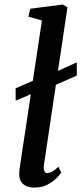

<svg xmlns="http://www.w3.org/2000/svg" viewBox="-20 -838 370 868"><path d="M51 -383 50.5 -438.5 151 -483 199.5 -498 327 -556 327.5 -496.5 197 -439 146.5 -423.5ZM178.5 -91Q176 -74 180.5 -64.8Q185 -55.5 194 -55.5Q203 -55.5 214.2 -61.2Q225.5 -67 244 -84L257 -57.5Q252 -50 236.8 -34Q221.5 -18 196 -4Q170.5 10 134 10Q116 10 100.5 3.8Q85 -2.5 75.8 -16.2Q66.5 -30 67 -52.5Q67 -57 67.5 -63.8Q68 -70.5 69 -77Q70 -83.5 70.5 -88L169.5 -745.5L108 -763L117 -798.5L263.5 -817.5L285 -805Z"/></svg>

Font: Merriweather 20pt Medium
Style: Italic
Weight: 500
Italic angle: -7.8°
Version: Version 2.101